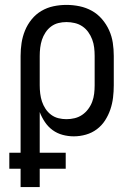

<svg xmlns="http://www.w3.org/2000/svg" viewBox="-20 -548 540 783"><path d="M64 215V140H18V75H64V-320Q64 -347 68 -373Q72 -399 82 -423.5Q92 -448 109 -469Q126 -490 149 -503.5Q172 -517 198 -522.5Q224 -528 251 -528Q278 -528 304.5 -522.5Q331 -517 354.5 -504Q378 -491 396 -470Q414 -449 425 -424.5Q436 -400 440 -373.5Q444 -347 444 -320V-200Q444 -175 441 -150Q438 -125 430 -101.5Q422 -78 408.5 -57Q395 -36 375 -21Q355 -6 330.5 1Q306 8 281 8Q258 8 235.5 2Q213 -4 194.5 -17.5Q176 -31 163 -50.5Q150 -70 142 -91V75H248V140H142V215ZM251 -62Q268 -62 284.5 -66Q301 -70 315 -79.5Q329 -89 339.5 -103Q350 -117 356 -133Q362 -149 364 -166Q366 -183 366 -200V-320Q366 -337 364 -354Q362 -371 356 -387Q350 -403 340 -417Q330 -431 316 -440.5Q302 -450 285 -454Q268 -458 251 -458Q234 -458 218 -454Q202 -450 188.5 -440Q175 -430 165.5 -415.5Q156 -401 151 -385.5Q146 -370 144 -353.5Q142 -337 142 -320V-200Q142 -183 144 -166.5Q146 -150 151 -134.5Q156 -119 165.5 -104.5Q175 -90 188.5 -80Q202 -70 218 -66Q234 -62 251 -62Z"/></svg>

Font: Iosevka Term
Style: Regular
Weight: 400
Monospace: yes
Designer: Belleve Invis
Foundry: Belleve Invis
Version: Version 30.0.1